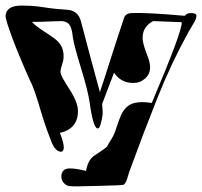

<svg xmlns="http://www.w3.org/2000/svg" viewBox="-20 -685 728 692"><path d="M234 -14Q221 -14 211 -24.5Q201 -35 201 -49Q202 -78 232 -78Q254 -78 290 -69Q297 -109 320 -124Q364 -153 366 -157Q372 -169 382 -184.5Q392 -200 399 -223Q407 -249 416.5 -270.5Q426 -292 443.5 -304.5Q461 -317 492 -317Q508 -317 527 -314Q638 -575 635 -605L532 -609Q494 -589 494 -549Q494 -539 497.5 -525Q501 -511 508 -493Q521 -461 521 -443Q521 -418 503 -402Q485 -386 460 -386Q416 -386 391 -423Q384 -404 373 -376Q362 -348 348 -310Q349 -300 349.5 -292Q350 -284 350 -276Q350 -271 347.5 -258Q345 -245 341.5 -233.5Q338 -222 332 -222Q316 -223 303 -316Q297 -358 273 -436Q261 -475 253 -504.5Q245 -534 242 -553Q241 -574 233 -591Q225 -608 201 -609Q189 -609 168.5 -608Q148 -607 127.5 -606.5Q107 -606 95 -606Q102 -598 114 -589Q126 -580 143 -569Q160 -558 172 -549.5Q184 -541 190 -534Q211 -512 209 -477Q209 -468 203.5 -451.5Q198 -435 198 -427Q198 -418 206.5 -402.5Q215 -387 230 -364Q261 -316 261 -285Q261 -221 196 -206Q210 -170 210 -153Q209 -138 199 -138Q180 -140 167 -170Q160 -187 149.5 -216Q139 -245 127 -285Q116 -323 106 -352Q96 -381 86 -400Q81 -410 71 -433.5Q61 -457 48.5 -487Q36 -517 25 -546.5Q14 -576 7 -598Q0 -620 0 -627Q2 -665 58 -665Q70 -665 91 -664Q112 -663 143 -658Q169 -654 188 -652.5Q207 -651 220 -650Q262 -648 272 -607Q283 -564 300 -501Q317 -438 340 -353Q354 -394 373.5 -456Q393 -518 420 -599Q424 -610 426 -617Q428 -624 430 -627Q438 -638 456 -638Q484 -639 531.5 -636.5Q579 -634 646 -628Q653 -638 668 -638Q688 -638 688 -628Q688 -617 676 -598L659 -569Q597 -457 546.5 -330Q496 -203 446 -66L438 -40Q435 -30 431.5 -25.5Q428 -21 425 -19Q419 -17 333 -15Q293 -14 268 -13.5Q243 -13 234 -14Z"/></svg>

Font: Moo Lah Lah
Style: Regular
Weight: 400
Designer: Robert E. Leuschke
Foundry: Robert E. Leuschke
Version: Version 1.010; ttfautohint (v1.8.3)